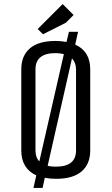

<svg xmlns="http://www.w3.org/2000/svg" viewBox="-20 -867 550 947"><path d="M85 -125V-525Q85 -592 127.5 -628.5Q170 -665 254 -665Q281 -665 308 -660L320 -710H365L351 -647Q425 -614 425 -525V-125Q425 -58 382.5 -21.5Q340 15 256 15Q229 15 201 10L190 60H145L159 -2Q85 -36 85 -125ZM155 -125Q155 -90 174 -71L295 -600Q275 -605 254 -605Q155 -605 155 -525ZM355 -125V-525Q355 -557 335 -579L215 -49Q231 -45 256 -45Q355 -45 355 -125ZM343 -793 305 -755 192 -698 166 -724 289 -847Z"/></svg>

Font: Unica One
Style: Regular
Weight: 400
Designer: Eduardo Rodriguez Tunni
Foundry: Eduardo Rodriguez Tunni
Version: Version 1.001